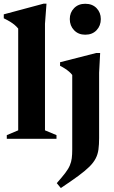

<svg xmlns="http://www.w3.org/2000/svg" viewBox="-22 -736 607 1018"><path d="M216.5 -45 277.5 -19.5V0H14V-19.5L74.5 -45V-584.5Q66.5 -594.5 56.2 -603.2Q46 -612 31.8 -620.8Q17.5 -629.5 -2 -639V-660L209 -716.5H224.5L216.5 -610ZM430 -552Q393.5 -552 370.8 -575.8Q348 -599.5 348 -635Q348 -669.5 370.8 -692.8Q393.5 -716 430 -716Q467.5 -716 490 -692.8Q512.5 -669.5 512.5 -635Q512.5 -599.5 490 -575.8Q467.5 -552 430 -552ZM361 -338.5Q354 -348 344.2 -356.2Q334.5 -364.5 322.2 -372.5Q310 -380.5 296.5 -387V-406L488 -455H509L503.5 -350.5V-4Q503.5 30.5 500 56.5Q496.5 82.5 485.2 104.2Q474 126 451.8 148Q429.5 170 392.8 197Q356 224 300.5 261L279 235Q307 203.5 323.8 181.5Q340.5 159.5 348.2 141.2Q356 123 358.5 103.2Q361 83.5 361 56Z"/></svg>

Font: Newsreader 24pt
Style: Bold
Weight: 700
Designer: Hugues Gentile
Foundry: Production Type
Version: Version 1.003